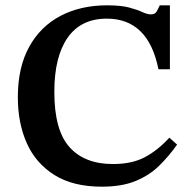

<svg xmlns="http://www.w3.org/2000/svg" viewBox="-20 -689 719 721"><path d="M362 12Q255 12 185 -31.5Q115 -75 81 -150.5Q47 -226 47 -324Q47 -436 89.5 -513Q132 -590 207.5 -629.5Q283 -669 382 -669Q435 -669 466 -660.5Q497 -652 515 -643.5Q533 -635 547 -635Q562 -635 568 -645.5Q574 -656 580 -669H618V-429H575Q537 -619 381 -619Q284 -619 234 -547.5Q184 -476 184 -344Q184 -200 241 -136.5Q298 -73 404 -73Q476 -73 524.5 -99Q573 -125 616 -172L645 -146Q614 -102 577 -66Q540 -30 488.5 -9Q437 12 362 12Z"/></svg>

Font: STIX Two Text SemiBold
Style: Regular
Weight: 600
Designer: Ross Mills, John Hudson & Paul Hanslow, Tiro Typeworks Ltd; with prior portions MicroPress Inc., and Coen Hoffman.
Foundry: Tiro Typeworks Ltd
Version: Version 2.13 b171